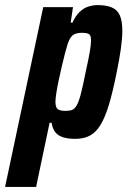

<svg xmlns="http://www.w3.org/2000/svg" viewBox="-71 -538 506 755"><path d="M-51 197 99 -510H216L207 -449H214Q226 -476 242.5 -491.5Q259 -507 277.5 -512.5Q296 -518 313 -518Q346 -518 368 -509Q390 -500 400 -478Q410 -456 410 -417Q410 -388 404.5 -348Q399 -308 388 -254Q373 -179 358 -128.5Q343 -78 325 -48Q307 -18 283 -5Q259 8 225 8Q196 8 176 1.5Q156 -5 145.5 -19.5Q135 -34 132 -55H124L71 197ZM185 -102Q202 -102 212 -105.5Q222 -109 230.5 -123.5Q239 -138 247 -169Q255 -200 266 -255Q277 -305 282 -334Q287 -363 287 -379Q287 -392 283.5 -398.5Q280 -405 271.5 -407Q263 -409 250 -409Q237 -409 226.5 -405.5Q216 -402 208.5 -392.5Q201 -383 195 -365Q191 -353 185 -330Q179 -307 172.5 -279Q166 -251 160 -223Q154 -195 150.5 -172Q147 -149 147 -138Q147 -116 156 -109Q165 -102 185 -102Z"/></svg>

Font: Saira Condensed
Style: Bold Italic
Weight: 700
Width: 3
Italic angle: -12°
Designer: Hector Gatti with collaboration of the Omnibus-Type team
Foundry: Omnibus-Type
Version: Version 1.101